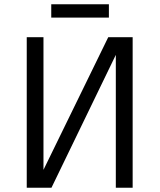

<svg xmlns="http://www.w3.org/2000/svg" viewBox="-20 -881 749 901"><path d="M602.5 0H523.5V-623.5L221.5 0H105.5V-706.5H184V-84L488 -706.5H602.5ZM491 -798.5H220.5V-861H491Z"/></svg>

Font: Acari Sans
Style: Regular
Weight: 400
Designer: Alfredo Marco Pradil and Stefan Peev (font) & Cristiano Sobral (main changes)
Foundry: Alfredo Marco Pradil and Stefan Peev (font) & Cristiano Sobral (main changes)
Version: Version 1.063; ttfautohint (v1.8.3)